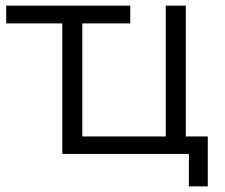

<svg xmlns="http://www.w3.org/2000/svg" viewBox="-20 -546 797 681"><path d="M717 -62V115H650V0H201V-463H2V-526H442V-463H272V-62H568V-526H639V-62Z"/></svg>

Font: Montserrat-Regular
Style: Regular
Weight: 400
Version: Version 7.200